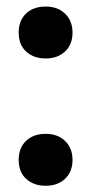

<svg xmlns="http://www.w3.org/2000/svg" viewBox="-20 -574 286 601"><path d="M123 7.5Q85.5 7.5 62 -14Q38.5 -35.5 38.5 -73.5Q38.5 -111 61.5 -133Q84.5 -155 123 -155Q161 -155 184 -132.5Q207 -110 207 -73.5Q207 -36.5 183.8 -14.5Q160.5 7.5 123 7.5ZM123 -391Q85.5 -391 62 -412.5Q38.5 -434 38.5 -472Q38.5 -509.5 61.5 -531.5Q84.5 -553.5 123 -553.5Q161 -553.5 184 -531Q207 -508.5 207 -472Q207 -435 183.8 -413Q160.5 -391 123 -391Z"/></svg>

Font: Encode Sans SmCnd SmBold
Style: Regular
Weight: 600
Width: 4
Designer: Multiple Designers
Foundry: Impallari Type
Version: Version 3.002; ttfautohint (v1.8.3) -l 8 -r 50 -G 200 -x 14 